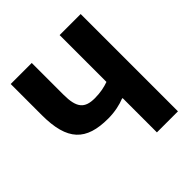

<svg xmlns="http://www.w3.org/2000/svg" viewBox="-187 -836 974 974"><g transform="rotate(-45 300.0 -349.0)"><path d="M388 0H539V-698H388V-362C360 -352 328 -345 288 -345C216 -345 188 -375 188 -471V-698H37V-475C37 -291 105 -224 263 -224C311 -224 353 -234 383 -246H388Z"/></g></svg>

Font: IBM Plex Mono
Style: Bold
Weight: 700
Monospace: yes
Designer: Mike Abbink, Paul van der Laan, Pieter van Rosmalen
Foundry: Bold Monday
Version: Version 2.004